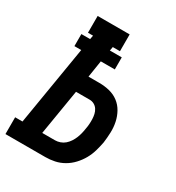

<svg xmlns="http://www.w3.org/2000/svg" viewBox="-195 -843 872 951"><g transform="rotate(30 240.5 -367.5)"><path d="M-19 0V-96H23L98 -548H59V-617H109L113 -639H84V-735H267V-639H226L222 -617H290V-548H210L195 -452H257Q287 -452 315.5 -445Q344 -438 366.5 -421Q389 -404 403 -379Q417 -354 423 -325.5Q429 -297 428 -267Q427 -237 423 -207Q418 -181 410.5 -155Q403 -129 389.5 -105Q376 -81 356.5 -60Q337 -39 312.5 -25Q288 -11 261.5 -5.5Q235 0 209 0ZM136 -96H209Q223 -96 237.5 -101Q252 -106 263.5 -116Q275 -126 283.5 -139Q292 -152 297.5 -165.5Q303 -179 306.5 -193Q310 -207 312 -221Q315 -236 316 -250.5Q317 -265 316.5 -279Q316 -293 313 -306.5Q310 -320 302.5 -331.5Q295 -343 283 -349.5Q271 -356 257 -356H179Z"/></g></svg>

Font: Iosevka Slab Oblique
Style: Bold
Weight: 700
Italic angle: -9°
Monospace: yes
Designer: Belleve Invis
Foundry: Belleve Invis
Version: Version 11.1.1; ttfautohint (v1.8.3)